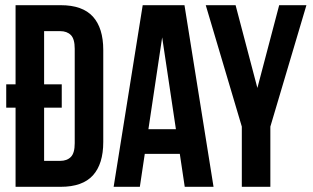

<svg xmlns="http://www.w3.org/2000/svg" viewBox="-20 -720 1205 740"><path d="M40 -305H4V-395H40V-700H214Q298 -700 338 -656Q378 -612 378 -527V-173Q378 -88 338 -44Q298 0 214 0H40ZM150 -600V-395H218V-305H150V-100H212Q238 -100 253 -115Q268 -130 268 -168V-532Q268 -570 253 -585Q238 -600 212 -600Z M803 0H692L673 -127H538L519 0H418L530 -700H691ZM552 -222H658L605 -576Z M912 -232 773 -700H888L972 -381L1056 -700H1161L1022 -232V0H912Z"/></svg>

Font: SVN-Bebas Neue
Style: Bold
Weight: 700
Designer: Ryoichi Tsunekawa
Foundry: Ryoichi Tsunekawa
Version: Version 1.300; ttfautohint (v1.7.9-c794)